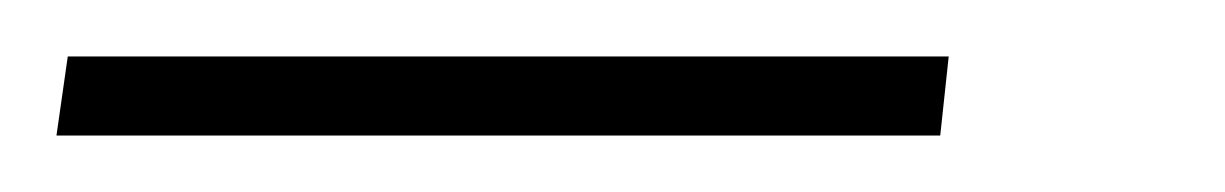

<svg xmlns="http://www.w3.org/2000/svg" viewBox="-29 6 434 68"><path d="M307 26 304 54H-9L-5 26Z"/></svg>

Font: Pathway Extreme Condensed Light
Style: Italic
Weight: 300
Width: 3
Italic angle: -8°
Version: Version 1.001;gftools[0.9.26]